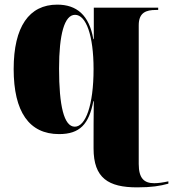

<svg xmlns="http://www.w3.org/2000/svg" viewBox="-20 -569 747 829"><path d="M572 240C634 240 671 234 707 224V214C684 219 663 222 646 222C603 222 579 202 579 139V-460C579 -515 611 -526 653 -526H663V-536H385V-400H383C365 -504 311 -549 227 -549C106 -549 39 -454 39 -271C39 -86 106 10 235 10C325 10 364 -33 383 -132H385C384 -65 384 1 384 38V72C384 200 448 240 572 240ZM303 -22C256 -22 235 -113 235 -273C235 -420 258 -505 304 -505C352 -505 384 -415 384 -271C384 -113 349 -22 303 -22Z"/></svg>

Font: Noto Serif Display Black
Style: Regular
Weight: 900
Designer: Monotype Design Team
Foundry: Monotype Imaging Inc.
Version: Version 2.009